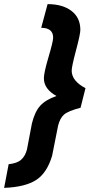

<svg xmlns="http://www.w3.org/2000/svg" viewBox="-47 -776 435 932"><path d="M227 -310Q166 -344 166 -396Q166 -423 188.5 -499Q211 -575 211 -593Q211 -641 153 -641L184 -756Q257 -756 300 -723Q343 -690 343 -631Q343 -610 322 -531.5Q301 -453 301 -433Q301 -383 368 -348L344 -253Q283 -237 263.5 -219.5Q244 -202 235 -166L206 -20Q181 64 128 98Q75 132 -27 136L-5 21Q36 17 56 -1Q76 -19 84 -51L108 -177Q122 -234 148.5 -263Q175 -292 227 -310Z"/></svg>

Font: Titillium Web
Style: Bold Italic
Weight: 700
Italic angle: -13°
Version: Version 1.002;PS 57.000;hotconv 1.0.70;makeotf.lib2.5.55311